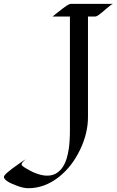

<svg xmlns="http://www.w3.org/2000/svg" viewBox="-248 -723 614 1008"><path d="M345.2 -702.6Q336.4 -700.2 311 -678Q285.6 -655.8 272.5 -646Q259.3 -636.2 250.5 -636.2H213.9V-108.9Q213.9 -23.4 172.9 62Q130.9 150.4 62.5 205.1Q-13.2 265.1 -99.6 265.1Q-124.5 265.1 -156.2 253.2Q-188 241.2 -200.2 234.4Q-227.5 219.2 -227.5 205.6Q-227.5 191.4 -148.4 136.7Q-123.5 118.7 -109.4 111.8Q-134.8 128.9 -134.8 141.1Q-134.8 147 -111.1 161.1Q-87.4 175.3 -70.3 182.6Q-30.8 199.2 -1.7 199.2Q27.3 199.2 47.4 187Q67.4 174.8 80.8 154.8Q94.2 134.8 101.8 109.4Q109.4 84 113.3 57.1Q119.1 16.6 119.1 -42V-636.2H27.8Q33.7 -640.6 47.1 -651.6Q60.5 -662.6 75.2 -673.8Q112.3 -702.6 122.6 -702.6Z"/></svg>

Font: Fondamento
Style: Regular
Weight: 400
Version: Version 1.000